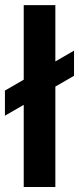

<svg xmlns="http://www.w3.org/2000/svg" viewBox="-30 -748 316 768"><path d="M191.4 -727.5V0H64.9V-727.5ZM-10.3 -285.2V-385.7L266.1 -545.4V-444.8Z"/></svg>

Font: Inter 17pt SemiBold
Style: Regular
Weight: 600
Version: Version 4.001;git-66647c0bb